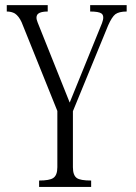

<svg xmlns="http://www.w3.org/2000/svg" viewBox="-20 -739 540 760"><path d="M134.8 1H340.8V-24.4Q297.9 -24.4 284.2 -34.2Q268.6 -44.9 268.6 -77.1V-298.8L408.2 -638.7Q422.9 -671.9 436.5 -682.6Q451.2 -693.4 481.4 -693.4V-718.8H336.9V-693.4Q371.1 -693.4 381.8 -685.5Q394.5 -675.8 383.8 -647.5L255.9 -333L128.9 -650.4Q119.1 -673.8 130.9 -684.6Q141.6 -693.4 168.9 -693.4V-718.8H6.8V-693.4Q25.4 -693.4 39.1 -685.5Q54.7 -674.8 65.4 -651.4L207 -299.8V-77.1Q207 -44.9 190.4 -34.2Q175.8 -24.4 134.8 -24.4Z"/></svg>

Font: BatangChe
Style: Regular
Weight: 400
Monospace: yes
Version: Version 2.21